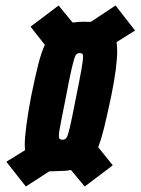

<svg xmlns="http://www.w3.org/2000/svg" viewBox="-20 -695 511 698"><path d="M3 -107 71 -149Q70 -164 70 -168Q70 -221 93 -344Q108 -417 119 -460.5Q130 -504 143 -532L91 -598L193 -675L244 -613Q264 -616 286 -616Q290 -616 298 -615.5Q306 -615 311 -616L400 -675L471 -584L404 -542Q406 -522 406 -510Q406 -451 384 -344Q368 -269 358 -228.5Q348 -188 337 -160L390 -94L288 -17L238 -77Q218 -73 190 -73L159 -72L74 -17ZM257 -344Q282 -466 282 -488Q282 -497 279 -499.5Q276 -502 270 -502Q260 -502 255 -494Q250 -486 241 -447.5Q232 -409 220 -344Q209 -289 201.5 -251Q194 -213 194 -201Q194 -192 197.5 -189.5Q201 -187 207 -187Q217 -187 222 -194.5Q227 -202 234 -232Q241 -262 257 -344Z"/></svg>

Font: Saira Ultra Condensed Black
Style: Italic
Weight: 900
Width: 1
Italic angle: -12°
Designer: Hector Gatti with collaboration of the Omnibus-Type team
Foundry: Omnibus-Type
Version: Version 1.001; ttfautohint (v1.8)